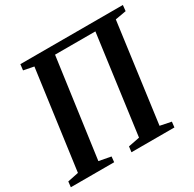

<svg xmlns="http://www.w3.org/2000/svg" viewBox="-164 -913 1091 1082"><g transform="rotate(-30 382.0 -371.5)"><path d="M-2 0 2 -35.5 73 -50 160.5 -692 94 -705 98.5 -743H765.5L761.5 -705L690.5 -692.5L604 -50L676 -35.5L672 0H392.5L397 -35.5L470.5 -50L557 -691.5H294.5L206 -50L283.5 -35.5L280 0Z"/></g></svg>

Font: Merriweather 60pt SemiBold
Style: Italic
Weight: 600
Italic angle: -7.8°
Version: Version 2.101